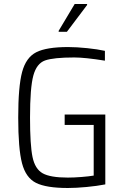

<svg xmlns="http://www.w3.org/2000/svg" viewBox="-20 -931 623 959"><path d="M71 -344Q71 -499 90.5 -571.5Q110 -644 161 -670Q212 -696 320 -696Q363 -696 415.5 -690.5Q468 -685 504 -677V-628Q404 -644 351 -644Q247 -644 205 -629Q163 -614 146.5 -553.5Q130 -493 130 -344Q130 -206 142.5 -146.5Q155 -87 193 -65.5Q231 -44 319 -44Q349 -44 387 -47Q425 -50 448 -54V-307H303V-359H506V-10Q465 -2 412.5 3Q360 8 319 8Q211 8 160 -17.5Q109 -43 90 -115.5Q71 -188 71 -344ZM273 -777 353 -911H415V-906L314 -772H273Z"/></svg>

Font: Saira SemiCondensed Light
Style: Regular
Weight: 300
Width: 4
Designer: Hector Gatti with collaboration of the Omnibus-Type team
Foundry: Omnibus-Type
Version: Version 0.072; ttfautohint (v1.8)